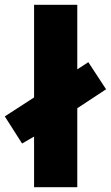

<svg xmlns="http://www.w3.org/2000/svg" viewBox="-40 -780 462 800"><path d="M102 0H282V-329L402 -408L328 -521L282 -491V-760H102V-374L-20 -295L52 -182L102 -211Z"/></svg>

Font: Noto Sans Devanagari UI SemiCondensed Black
Style: Regular
Weight: 900
Width: 4
Designer: Jelle Bosma - Monotype Design Team
Foundry: Monotype Imaging Inc.
Version: Version 2.004